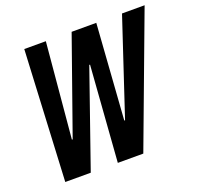

<svg xmlns="http://www.w3.org/2000/svg" viewBox="-118 -795 950 923"><g transform="rotate(-20 356.5 -334.0)"><path d="M63.9 0 97.3 -668H207.6L163.5 -180.5H167.5L339.6 -668H465.7L431.5 -180.5H435.5L597.3 -668H712.9L463.1 0H332.7L368.8 -489.4H364.8L194.3 0Z"/></g></svg>

Font: Atkinson Hyperlegible Mono ExtraLight
Style: Italic
Weight: 200
Italic angle: -12°
Monospace: yes
Designer: Elliott Scott, Megan Eiswerth, Linus Boman, Theodore Petrosky, Letters from Sweden
Foundry: Applied Design Works, Letters from Sweden
Version: Version 2.001